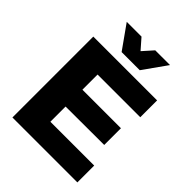

<svg xmlns="http://www.w3.org/2000/svg" viewBox="-251 -1044 1177 1177"><g transform="rotate(45 337.5 -455.0)"><path d="M415 -756.8H257.8L148.9 -910.2H276.9L335.9 -842.8L396 -910.2H523.9ZM251 -146H630.9V0H67.9V-701.2H621.1V-555.2H251V-423.8H585V-278.8L251 -277.8Z"/></g></svg>

Font: Montserrat-Arabic
Style: Bold
Weight: 700
Designer: Mohamed Gaber
Foundry: Kief Type Foundry
Version: Version 5.008;PS 005.008;hotconv 1.0.88;makeotf.lib2.5.64775